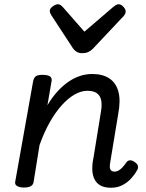

<svg xmlns="http://www.w3.org/2000/svg" viewBox="-20 -867 686 903"><path d="M503 16Q469 16 450 4Q431 -8 422.5 -28Q414 -48 414 -74Q414 -100 420 -127L455 -343Q460 -373 456 -394.5Q452 -416 436.5 -428Q421 -440 391 -440Q361 -440 330 -422Q299 -404 269.5 -371Q240 -338 213.5 -291Q187 -244 166 -185L138 -11Q136 2 125 8.5Q114 15 92 15Q73 15 60.5 8Q48 1 52 -15L136 -486Q140 -503 149.5 -509Q159 -515 179 -515Q206 -515 216 -507Q226 -499 222 -482L203 -372Q225 -409 250 -436.5Q275 -464 302 -482.5Q329 -501 357 -510Q385 -519 414 -519Q463 -519 494.5 -498Q526 -477 537 -435.5Q548 -394 536 -331L499 -107Q496 -92 496.5 -81.5Q497 -71 502.5 -65.5Q508 -60 518 -60Q529 -60 538.5 -65.5Q548 -71 557 -81Q566 -91 575 -104Q581 -112 590.5 -113Q600 -114 612 -106Q626 -97 628.5 -87Q631 -77 625 -67Q615 -48 597.5 -28.5Q580 -9 556 3.5Q532 16 503 16ZM538 -847Q549 -847 560 -835.5Q571 -824 571 -813Q571 -806 568.5 -801.5Q566 -797 562 -792L417 -638Q407 -628 395.5 -622.5Q384 -617 365 -617Q350 -617 339.5 -624Q329 -631 323 -640L221 -796Q217 -803 215.5 -807.5Q214 -812 214 -815Q214 -827 228 -837Q242 -847 252 -847Q260 -847 266 -842.5Q272 -838 277 -832L377 -718L511 -833Q518 -838 524 -842.5Q530 -847 538 -847Z"/></svg>

Font: Playwrite ZA
Style: Regular
Weight: 400
Designer: Veronika Burian, José Scaglione
Foundry: TypeTogether
Version: Version 1.002